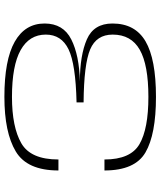

<svg xmlns="http://www.w3.org/2000/svg" viewBox="52 -773 730 874"><g transform="rotate(-90 417.0 -336.0)"><path d="M413 9Q584.5 9 665.8 -38.5Q747 -86 747 -189Q747 -274 675 -305.5Q603 -337 483.5 -337.5Q602 -340 674.5 -376.5Q747 -413 747 -498Q747 -587 664 -634Q581 -681 413 -681Q251 -681 164.5 -629.2Q78 -577.5 78 -435H128Q128 -561.5 202 -604Q276 -646.5 413 -646.5Q555.5 -646.5 626 -607Q696.5 -567.5 696.5 -492.5Q696.5 -421.5 629.5 -389Q562.5 -356.5 388 -352.5V-320.5Q562 -319 629.2 -290.5Q696.5 -262 696.5 -188Q696.5 -104 627.5 -64.8Q558.5 -25.5 413 -25.5Q268 -25.5 198 -66Q128 -106.5 128 -225.5H78Q78 -86.5 160.2 -38.8Q242.5 9 413 9Z"/></g></svg>

Font: Anybody ExtraExpanded ExtraLight
Style: Regular
Weight: 250
Width: 8
Version: Version 1.113;gftools[0.9.25]